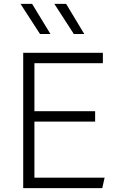

<svg xmlns="http://www.w3.org/2000/svg" viewBox="-20 -973 630 993"><path d="M100 0V-700H512V-646H158V-398H472V-344H158V-54H521L509 0ZM416 -797H362L261 -953H322ZM241 -797H187L86 -953H146Z"/></svg>

Font: Geologica-Sharp
Style: Regular
Weight: 100
Designer: Sindre Bremnes, Frode Helland
Foundry: Monokrom Skriftforlag AS
Version: Version 1.010;gftools[0.9.28]